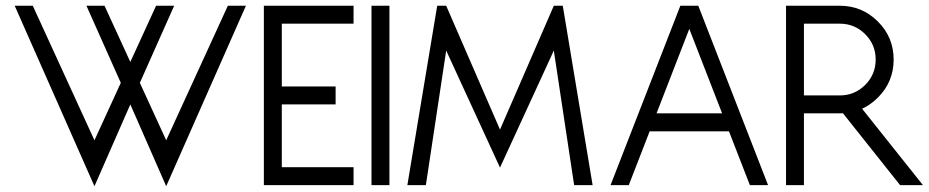

<svg xmlns="http://www.w3.org/2000/svg" viewBox="-20 -645 3236 669"><path d="M309.1 3.9 31.2 -625H94.2L309.1 -156.2L400.9 -356.4L281.2 -625H344.2L434.1 -429.2L523.9 -625H586.9L467.3 -356.4L559.1 -156.2L773.9 -625H836.9L559.1 3.9L434.1 -281.2Z M1211.9 -625V-562.5H961.9V-343.8H1149.4V-281.2H961.9V-62.5H1211.9V0H899.4V-625Z M1336.9 0H1274.4V-625H1336.9Z M1722.2 -61 1534.7 -468.8 1463.9 0H1399.4L1503.4 -625H1534.7L1722.2 -193.4L1909.7 -625H1940.9L2044.9 0H1980.5L1909.7 -468.8Z M2520 -187.5H2243.7L2170.9 0H2107.4L2350.6 -625H2413.1L2656.2 0H2592.8ZM2267.6 -250H2496.1L2381.8 -544.4Z M2906.2 -625Q2983.9 -625 3038.8 -570.1Q3093.8 -515.1 3093.8 -437.5Q3093.8 -359.9 3039.1 -305.2Q3013.7 -279.8 2983.9 -266.1L3195.8 0H3116.2L2917 -250.5L2906.2 -250H2781.2V0H2718.8V-625ZM2906.2 -562.5H2781.2V-312.5H2906.2Q2958 -312.5 2994.6 -349.1Q3031.2 -385.7 3031.2 -437.5Q3031.2 -489.3 2994.6 -525.9Q2958 -562.5 2906.2 -562.5Z"/></svg>

Font: Juliett
Style: Regular
Weight: 400
Designer: GGBotNet
Foundry: GGBotNet
Version: 0.60